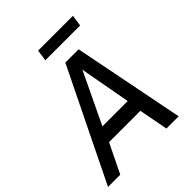

<svg xmlns="http://www.w3.org/2000/svg" viewBox="-243 -1033 1175 1175"><g transform="rotate(-45 344.5 -446.0)"><path d="M2.5 0 356 -723H471L614 0H508L472 -189.5H201L108.5 0ZM240.5 -286.5H459.5L399 -618ZM279.5 -819.5 290 -892.5H591.5L580.5 -819.5Z"/></g></svg>

Font: Public Sans Medium
Style: Italic
Weight: 500
Italic angle: -8°
Designer: The Public Sans project authors (U.S. Web Design System). Libre Franklin designed by Pablo Impallari and Rodrigo Fuenzal
Version: Version 1.007; ttfautohint (v1.8.1) -l 8 -r 50 -G 200 -x 14 